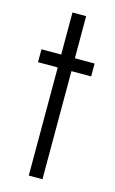

<svg xmlns="http://www.w3.org/2000/svg" viewBox="-101 -662 422 705"><g transform="rotate(15 110.0 -310.0)"><path d="M9 -460H84V-620H136V-460H211V-411H136V0H84V-411H9Z"/></g></svg>

Font: Jost* Light
Style: Regular
Weight: 300
Version: Version 3.7